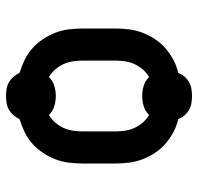

<svg xmlns="http://www.w3.org/2000/svg" viewBox="-30 -585 660 640"><g transform="rotate(-90 300.0 -265.0)"><path d="M300 45Q288 45 276 43Q264 41 253.5 35Q243 29 235 19.5Q227 10 223 -1Q200 -6 179.5 -17Q159 -28 141.5 -43Q124 -58 111 -77.5Q98 -97 89.5 -119Q81 -141 78 -164Q75 -187 75 -210V-320Q75 -343 78 -366.5Q81 -390 89.5 -411.5Q98 -433 111 -452.5Q124 -472 141.5 -487.5Q159 -503 180 -513Q201 -523 223 -530Q228 -541 236 -550Q244 -559 254 -565Q264 -571 276 -573Q288 -575 300 -575Q312 -575 324 -573Q336 -571 346 -565Q356 -559 364 -550Q372 -541 377 -530Q399 -523 420 -513Q441 -503 458.5 -487.5Q476 -472 489 -452.5Q502 -433 510.5 -411.5Q519 -390 522 -366.5Q525 -343 525 -320V-210Q525 -187 522 -164Q519 -141 510.5 -119Q502 -97 489 -77.5Q476 -58 458.5 -43Q441 -28 420.5 -17Q400 -6 377 -1Q373 10 365 19.5Q357 29 346.5 35Q336 41 324 43Q312 45 300 45ZM237 -98Q249 -111 266 -116Q283 -121 300 -121Q317 -121 334 -116Q351 -111 363 -98Q377 -106 388 -118.5Q399 -131 406 -146Q413 -161 415.5 -177.5Q418 -194 418 -210V-320Q418 -336 415.5 -352.5Q413 -369 406 -384Q399 -399 388 -411.5Q377 -424 363 -432Q351 -419 334 -414Q317 -409 300 -409Q283 -409 266 -414Q249 -419 237 -432Q223 -424 212 -411.5Q201 -399 194 -384Q187 -369 184.5 -352.5Q182 -336 182 -320V-210Q182 -194 184.5 -177.5Q187 -161 194 -146Q201 -131 212 -118.5Q223 -106 237 -98Z"/></g></svg>

Font: Iosevka Curly SmBdEx
Style: Regular
Weight: 600
Width: 7
Monospace: yes
Designer: Belleve Invis
Foundry: Belleve Invis
Version: Version 11.1.0; ttfautohint (v1.8.3)